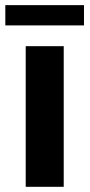

<svg xmlns="http://www.w3.org/2000/svg" viewBox="-20 -720 345 740"><path d="M0.5 -622.1V-700.2H303.7V-622.1ZM79.1 0V-542H225.6V0Z"/></svg>

Font: Acari Sans Neue Black
Style: Regular
Weight: 900
Designer: Alfredo Marco Pradil
Foundry: Alfredo Marco Pradil
Version: Version 1.045;June 16, 2019;FontCreator 11.5.0.2425 64-bit; 